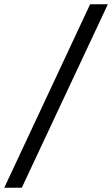

<svg xmlns="http://www.w3.org/2000/svg" viewBox="-53 -784 525 899"><path d="M-33 95 369 -764H452L49 95Z"/></svg>

Font: DM Sans 11pt
Style: Italic
Weight: 400
Italic angle: -10°
Version: Version 4.004;gftools[0.9.30]